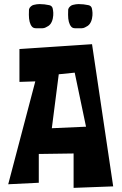

<svg xmlns="http://www.w3.org/2000/svg" viewBox="-20 -910 592 935"><path d="M236.3 -870.1Q238.8 -859.9 239.5 -847.7Q240.2 -835.4 237.1 -819.8Q233.9 -804.2 225.6 -793Q220.2 -786.6 215.8 -783.7L202.6 -776.4Q194.8 -772.5 187.5 -772.5H154.8H154.3Q142.6 -772.5 135.7 -780.3Q120.6 -798.3 120.6 -837.9L121.1 -861.3Q121.1 -864.7 121.6 -865.7Q123.5 -872.6 130.4 -878.7Q137.2 -884.8 144 -886.2Q159.7 -890.1 172.4 -890.1Q196.3 -890.1 220.2 -884.8Q232.9 -881.8 236.3 -870.1ZM427.2 -870.1Q429.7 -859.9 430.4 -847.7Q431.2 -835.4 428 -819.8Q424.8 -804.2 416.5 -793Q411.1 -786.6 406.7 -783.7L393.6 -776.4Q385.7 -772.5 378.4 -772.5H377.9H345.7H344.7Q333.5 -772.5 326.7 -780.3Q311.5 -798.3 311.5 -837.9L312 -861.8Q312 -864.7 312.5 -865.7Q314.5 -872.6 321.3 -878.7Q328.1 -884.8 335 -886.2Q350.6 -890.1 362.8 -890.1Q387.2 -890.1 411.1 -884.8Q423.8 -881.8 427.2 -870.1ZM232.4 -285.6 398.9 -293 343.8 -556.2 266.1 -548.3ZM531.2 -2.4 338.4 4.9V-162.6L168.9 -160.2V-20L20 -12.7L151.9 -513.7L74.7 -511.2V-671.4L428.2 -694.8Z"/></svg>

Font: Some Time Later
Style: Regular
Weight: 400
Version: Version 003.300